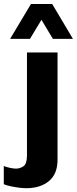

<svg xmlns="http://www.w3.org/2000/svg" viewBox="-78 -780 395 986"><path d="M57 186.5Q41.5 186.5 19.5 183.8Q-2.5 181 -23.5 176.5Q-44.5 172 -58.5 166V72.5Q-47.5 77.5 -27.5 81.8Q-7.5 86 3.5 86Q24.5 86 42.5 73.8Q60.5 61.5 60.5 17.5V-510.5H217.5V39.5Q217.5 114 173 150.2Q128.5 186.5 57 186.5ZM-26 -580.5 81 -759.5H190L296.5 -580.5H193.5L99.5 -737.5H170.5L76 -580.5Z"/></svg>

Font: Chivo Medium
Style: Regular
Weight: 500
Designer: Hector Gatti
Foundry: Omnibus-Type
Version: Version 2.002